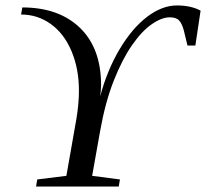

<svg xmlns="http://www.w3.org/2000/svg" viewBox="-20 -682 753 702"><path d="M627 -662.1Q678.2 -662.1 713.4 -643.1L694.3 -515.6H665.5L652.3 -569.8Q646 -594.7 635.3 -606.7Q624.5 -618.7 600.6 -618.7Q571.3 -618.7 534.9 -593.5Q498.5 -568.4 462.9 -517.1Q427.2 -465.8 396.2 -387.7Q365.2 -309.6 346.2 -203.6L316.9 -39.1L418.5 -25.9L414.1 0H111.8L116.2 -25.9L222.7 -39.1L259.3 -247.1Q268.6 -302.7 268.6 -350.1Q268.6 -430.2 241.7 -494.4Q214.8 -558.6 166.3 -593.8Q117.7 -628.9 57.1 -628.9L61.5 -654.8Q195.3 -654.8 272.5 -580.1Q349.6 -505.4 349.6 -370.6L348.6 -350.6L346.2 -329.6Q371.6 -424.8 417 -501.5Q462.4 -578.1 517.3 -620.1Q572.3 -662.1 627 -662.1Z"/></svg>

Font: Tinos
Style: Italic
Weight: 400
Italic angle: -16.333°
Designer: Steve Matteson
Foundry: Monotype Imaging Inc.
Version: Version 1.32